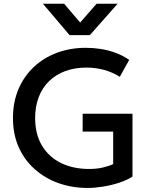

<svg xmlns="http://www.w3.org/2000/svg" viewBox="-20 -964 791 1000"><path d="M438.5 15Q355 15 284 -10.5Q213 -36 159.8 -83.8Q106.5 -131.5 77 -198.5Q47.5 -265.5 47.5 -349Q47.5 -432 76 -499.2Q104.5 -566.5 155.8 -614.8Q207 -663 276.2 -689Q345.5 -715 427.5 -715Q465.5 -715 504.5 -709Q543.5 -703 581.2 -689.2Q619 -675.5 653 -652L604 -564Q566 -588 521.8 -600Q477.5 -612 430.5 -612Q369.5 -612 320 -593.8Q270.5 -575.5 235.5 -541.2Q200.5 -507 181.8 -458.5Q163 -410 163 -349.5Q163 -264.5 199 -205Q235 -145.5 298.2 -114.8Q361.5 -84 444 -84Q484.5 -84 517 -91.8Q549.5 -99.5 569.5 -109.5V-278.5H410.5V-371.5H670V-44.5Q642.5 -26 601.2 -12.5Q560 1 516.2 8Q472.5 15 438.5 15ZM342.5 -781 203.5 -944.5H314L397.5 -846.5L483 -944.5H592.5L448 -781Z"/></svg>

Font: Geologica Roman
Style: Regular
Weight: 400
Designer: Sindre Bremnes, Frode Helland
Foundry: Monokrom Skriftforlag AS
Version: Version 1.010;gftools[0.9.28]